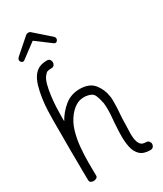

<svg xmlns="http://www.w3.org/2000/svg" viewBox="-225 -989 915 1080"><g transform="rotate(-30 232.5 -449.0)"><path d="M417 9Q373 9 351 -12.5Q329 -34 322 -67.5Q315 -101 315 -135Q315 -151 315.5 -165.5Q316 -180 317 -193Q318 -222 321 -251.5Q324 -281 324 -311Q324 -334 321 -356H320Q314 -390 303.5 -410Q293 -430 257 -435Q253 -436 248.5 -436Q244 -436 240 -436Q212 -436 189 -422Q166 -408 147 -385Q117 -348 103 -300.5Q89 -253 84.5 -202Q80 -151 80 -101Q80 -80 80.5 -60Q81 -40 81 -20Q81 -10 72.5 -5Q64 0 54 0Q45 0 37 -4.5Q29 -9 29 -19Q29 -23 28.5 -45Q28 -67 28 -97.5Q28 -128 27.5 -158.5Q27 -189 27 -210.5Q27 -232 27 -236V-412Q27 -438 28.5 -474Q30 -510 35.5 -548.5Q41 -587 51 -621.5Q61 -656 77 -678Q94 -701 115 -710Q136 -719 164 -719Q177 -719 183 -711Q189 -703 189 -694Q189 -684 183 -676Q177 -668 164 -668Q146 -668 138 -665Q130 -662 119 -648Q106 -632 98 -601Q90 -570 85.5 -534.5Q81 -499 79.5 -466Q78 -433 78 -412V-374Q104 -421 145.5 -454.5Q187 -488 243 -488Q305 -488 335 -451.5Q365 -415 372 -365Q374 -355 374 -344.5Q374 -334 374 -323Q374 -290 371 -257Q368 -224 368 -191Q368 -175 367 -159Q366 -143 366 -127Q366 -119 366.5 -111Q367 -103 368 -95Q371 -72 381.5 -57Q392 -42 417 -42Q430 -42 436.5 -34Q443 -26 443 -16Q443 -7 436.5 1Q430 9 417 9ZM46 -780Q39 -780 34 -786Q29 -792 29 -799Q29 -807 37 -815L136 -902Q143 -907 151 -907Q161 -907 166 -902L265 -815Q273 -808 273 -799Q273 -792 268 -786Q263 -780 256 -780Q252 -780 246 -784L151 -855L56 -784Q50 -780 46 -780Z"/></g></svg>

Font: Twinkle Star
Style: Regular
Weight: 400
Designer: Robert E. Leuschke
Foundry: Robert E. Leuschke
Version: Version 2.010; ttfautohint (v1.8.3)